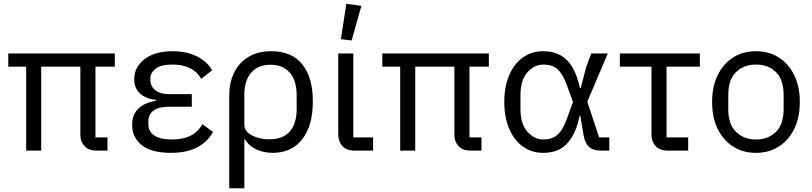

<svg xmlns="http://www.w3.org/2000/svg" viewBox="-20 -800 4316 1020"><path d="M487 -446V-70H551V0H492Q451 0 429 -24Q407 -48 407 -82V-446H199V0H119V-446H24V-516H590V-446Z M1055 -140 1112 -99Q1081 -44 1025.5 -16Q970 12 888 12Q784 12 733 -29Q682 -70 682 -137Q682 -191 714.5 -222.5Q747 -254 809 -265V-269Q755 -275 724 -303Q693 -331 693 -379Q693 -443 747.5 -485.5Q802 -528 897 -528Q947 -528 988 -515.5Q1029 -503 1059 -480.5Q1089 -458 1107 -427L1049 -381Q1036 -405 1014.5 -422Q993 -439 963 -448Q933 -457 896 -457Q833 -457 806 -434.5Q779 -412 779 -386V-374Q779 -342 805 -321Q831 -300 877 -300H999V-233H877Q823 -233 795.5 -212.5Q768 -192 768 -153V-141Q768 -102 799.5 -80.5Q831 -59 893 -59Q953 -59 993 -79.5Q1033 -100 1055 -140Z M1198 200V-296Q1198 -360 1223 -412.5Q1248 -465 1298 -496.5Q1348 -528 1422 -528Q1530 -528 1586 -458Q1642 -388 1642 -262Q1642 -132 1585.5 -60Q1529 12 1430 12Q1380 12 1341 -6.5Q1302 -25 1282 -59H1278V200ZM1410 -60Q1484 -60 1520 -102Q1556 -144 1556 -221V-295Q1556 -372 1519.5 -414Q1483 -456 1417 -456Q1351 -456 1314.5 -414Q1278 -372 1278 -295V-137Q1278 -113 1296.5 -96Q1315 -79 1345.5 -69.5Q1376 -60 1410 -60Z M1962 -70V0H1862Q1821 0 1799 -24Q1777 -48 1777 -85V-516H1857V-70ZM1900 -769 1848 -585 1791 -592 1820 -780Z M2474 -446V-70H2538V0H2479Q2438 0 2416 -24Q2394 -48 2394 -82V-446H2186V0H2106V-446H2011V-516H2577V-446Z M3217 -70V0H3172Q3132 0 3110 -19Q3088 -38 3080 -83L3063 -184H3059Q3046 -120 3021 -76Q2996 -32 2958 -10Q2920 12 2866 12Q2804 12 2757.5 -21.5Q2711 -55 2685 -116Q2659 -177 2659 -258Q2659 -340 2685 -400.5Q2711 -461 2757.5 -494.5Q2804 -528 2866 -528Q2919 -528 2957.5 -506.5Q2996 -485 3021.5 -441.5Q3047 -398 3061 -332H3065L3094 -443L3121 -516H3209L3100 -260L3163 -70ZM2866 -59Q2896 -59 2918.5 -69Q2941 -79 2959 -103.5Q2977 -128 2993 -173L3024 -258L2993 -343Q2977 -388 2959 -413Q2941 -438 2918.5 -447.5Q2896 -457 2866 -457Q2819 -457 2782 -416Q2745 -375 2745 -294V-222Q2745 -141 2782 -100Q2819 -59 2866 -59Z M3636 0H3526Q3485 0 3463 -24Q3441 -48 3441 -85V-446H3273V-516H3698V-446H3521V-70H3636Z M3996 12Q3927 12 3874.5 -21.5Q3822 -55 3792.5 -115.5Q3763 -176 3763 -258Q3763 -340 3792.5 -400.5Q3822 -461 3874.5 -494.5Q3927 -528 3996 -528Q4065 -528 4117.5 -494.5Q4170 -461 4199.5 -400.5Q4229 -340 4229 -258Q4229 -176 4199.5 -115.5Q4170 -55 4117.5 -21.5Q4065 12 3996 12ZM3996 -59Q4061 -59 4102 -99Q4143 -139 4143 -221V-295Q4143 -377 4102 -417Q4061 -457 3996 -457Q3932 -457 3890.5 -417Q3849 -377 3849 -295V-221Q3849 -139 3890.5 -99Q3932 -59 3996 -59Z"/></svg>

Font: IBM Plex Sans Var
Style: Regular
Weight: 400
Designer: Mike Abbink, Paul van der Laan, Pieter van Rosmalen
Foundry: Bold Monday
Version: Version 3.000